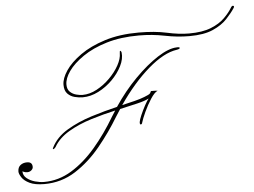

<svg xmlns="http://www.w3.org/2000/svg" viewBox="-96 -654 953 721"><g transform="rotate(-5 380.0 -293.5)"><path d="M215 -303Q201 -303 185 -307Q169 -311 158 -322.5Q147 -334 147 -356Q147 -380 166.5 -409Q186 -438 224 -465Q262 -492 317.5 -509.5Q373 -527 445 -527Q506 -527 551 -517Q596 -507 634 -507Q684 -507 716.5 -520Q749 -533 768.5 -552.5Q788 -572 798 -589Q803 -598 808 -596Q813 -594 808 -587Q797 -570 777 -548.5Q757 -527 723 -512Q689 -497 634 -497Q589 -497 542 -506.5Q495 -516 445 -516Q376 -516 323 -500Q270 -484 233 -458.5Q196 -433 177 -406Q158 -379 158 -356Q158 -338 168 -328.5Q178 -319 191.5 -315.5Q205 -312 215 -312Q242 -312 269 -326.5Q296 -341 318.5 -363.5Q341 -386 354.5 -410.5Q368 -435 368 -456Q368 -466 371 -464.5Q374 -463 375 -458Q378 -434 364.5 -407Q351 -380 327.5 -356.5Q304 -333 274.5 -318Q245 -303 215 -303ZM43 9Q8 9 -12.5 -1Q-33 -11 -41.5 -24.5Q-50 -38 -50 -46Q-50 -62 -40 -70Q-30 -78 -15 -78Q5 -78 5 -59Q5 -52 -1.5 -46.5Q-8 -41 -16 -41Q-25 -41 -30 -43.5Q-35 -46 -35 -46Q-35 -30 -22 -19.5Q-9 -9 9 -4Q27 1 43 1Q98 1 147 -29Q196 -59 239 -109.5Q282 -160 318 -221Q325 -232 332 -243Q287 -233 240 -218.5Q193 -204 154.5 -181.5Q116 -159 97 -126Q94 -121 89 -119Q84 -117 88 -125Q107 -163 149 -188Q191 -213 242 -229Q293 -245 340 -256Q378 -313 423 -358.5Q468 -404 510 -431Q552 -458 582 -459Q594 -460 594 -456Q594 -452 582 -450Q533 -443 474 -392Q415 -341 360 -261Q386 -267 408 -272.5Q430 -278 445 -284Q464 -291 468 -296Q470 -299 471 -301.5Q472 -304 472 -304Q476 -304 484 -304Q492 -304 497 -303Q485 -298 470.5 -275.5Q456 -253 444.5 -228Q433 -203 429 -189Q428 -183 423.5 -182.5Q419 -182 420 -192Q421 -200 428.5 -217.5Q436 -235 445.5 -252.5Q455 -270 461 -277Q446 -269 416.5 -262Q387 -255 351 -247Q342 -233 333 -219Q300 -164 257 -111.5Q214 -59 161 -25Q108 9 43 9Z"/></g></svg>

Font: Kapakana Light
Style: Regular
Weight: 300
Designer: Kyosuke Nagai
Version: Version 1.000